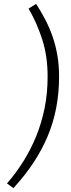

<svg xmlns="http://www.w3.org/2000/svg" viewBox="-20 -844 365 988"><path d="M284 -449Q284 -283 225.5 -143.5Q167 -4 49 124L16 100Q62 47 100 -13.5Q138 -74 166 -142.5Q194 -211 209.5 -287.5Q225 -364 225 -449Q225 -554 198 -639Q171 -724 127 -800L166 -824Q191 -785 212.5 -744Q234 -703 250 -657.5Q266 -612 275 -560.5Q284 -509 284 -449Z"/></svg>

Font: Glekhifnjqigglhiwekvrgaqftz
Style: Regular
Weight: 300
Italic angle: -8°
Designer: Carrois Corporate & Edenspiekermann
Foundry: Carrois Corporate GbR & Edenspiekermann AG
Version: Version 2.001